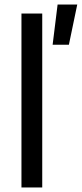

<svg xmlns="http://www.w3.org/2000/svg" viewBox="-20 -830 362 850"><path d="M75 0H167V-770H75ZM213 -632H285L322 -810H235Z"/></svg>

Font: Bounded Light
Style: Regular
Weight: 300
Designer: Vlad Churkin
Version: Version 3.0